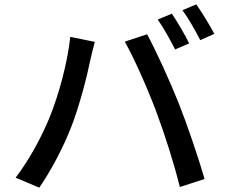

<svg xmlns="http://www.w3.org/2000/svg" viewBox="-20 -850 1040 885"><path d="M772 -787 707 -760C734 -722 767 -662 787 -622L852 -650C833 -689 797 -751 772 -787ZM885 -830 821 -803C849 -765 881 -708 903 -665L968 -694C949 -730 911 -792 885 -830ZM207 -305C172 -220 115 -113 52 -31L161 15C215 -63 272 -171 308 -264C347 -363 383 -506 396 -572C401 -594 410 -632 417 -657L304 -680C291 -560 251 -412 207 -305ZM700 -336C740 -229 782 -97 809 12L923 -25C896 -119 843 -275 805 -371C765 -472 699 -617 658 -692L555 -658C598 -583 661 -440 700 -336Z"/></svg>

Font: GenYoGothic2 TW M
Style: Regular
Weight: 500
Version: Version 2.100;PS 2.1;hotconv 16.6.51;makeotf.lib2.5.65220 DE